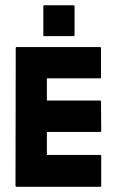

<svg xmlns="http://www.w3.org/2000/svg" viewBox="-20 -720 460 738"><path d="M365.2 -2H43.5Q39.6 -2 39.6 -6.8L40.5 -535.2Q40.5 -539.1 44.4 -539.1H364.3Q368.2 -539.1 368.2 -534.2V-422.9Q368.2 -418.9 364.3 -418.9H160.2V-333.5H364.3Q368.2 -333.5 368.2 -329.6L369.1 -216.8Q369.1 -212.9 365.2 -212.9H160.2V-124.5H365.2Q369.1 -124.5 369.1 -119.6V-5.9Q369.1 -2 365.2 -2ZM262.7 -699.7Q266.6 -699.7 266.6 -694.8V-585.9Q266.6 -581.1 262.7 -581.1H150.4Q146.5 -581.1 146.5 -585.9V-694.8Q146.5 -699.7 150.4 -699.7Z"/></svg>

Font: WRV
Style: Display
Weight: 400
Designer: Will Viles x Danh Hong
Version: Version 8.001; ttfautohint (v1.8.3)